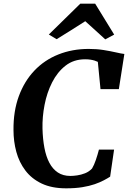

<svg xmlns="http://www.w3.org/2000/svg" viewBox="-20 -1018 698 1046"><path d="M340.5 8Q262 8 207.2 -18Q152.5 -44 118.5 -88.8Q84.5 -133.5 69 -190.5Q53.5 -247.5 53.5 -309.5Q52.5 -412 82.5 -493.8Q112.5 -575.5 167.2 -633.2Q222 -691 297.8 -721.2Q373.5 -751.5 464 -751.5Q507 -751.5 544.2 -745.5Q581.5 -739.5 610.8 -732.8Q640 -726 657.5 -724L627.5 -532.5H527.5L513 -681Q505 -685 495.2 -688Q485.5 -691 472.8 -693Q460 -695 443.5 -695Q381.5 -695 337 -660.2Q292.5 -625.5 264 -569.2Q235.5 -513 222.8 -446.8Q210 -380.5 211.5 -317.5Q213 -260 222 -212.5Q231 -165 249 -131Q267 -97 295.2 -78.2Q323.5 -59.5 363.5 -59.5Q379 -59.5 400.2 -62.5Q421.5 -65.5 443.2 -74Q465 -82.5 481.5 -100Q487 -109 492.2 -121Q497.5 -133 502.2 -146.8Q507 -160.5 511.2 -175Q515.5 -189.5 519 -203H601.5L580 -55.5Q566 -46.5 545.2 -35.5Q524.5 -24.5 495.8 -14.5Q467 -4.5 428.5 1.8Q390 8 340.5 8ZM246 -830 417.5 -998H498.5L602 -829.5L553.5 -803.5Q526.5 -828 499.2 -853Q472 -878 444.5 -902.5Q406 -878 367 -853.2Q328 -828.5 288.5 -804.5Z"/></svg>

Font: Merriweather 24pt
Style: Bold Italic
Weight: 700
Italic angle: -7.8°
Designer: Eben Sorkin
Foundry: Eben Sorkin
Version: Version 2.101